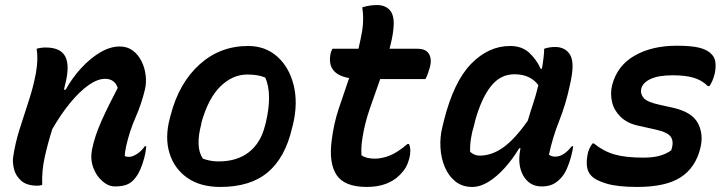

<svg xmlns="http://www.w3.org/2000/svg" viewBox="-20 -729 2880 760"><path d="M125 -536Q142 -541 161 -541Q220 -541 238.5 -505Q257 -469 238 -395Q236 -385 233 -374H240Q266 -421 301.5 -459.5Q337 -498 376.5 -521.5Q416 -545 454 -545Q484 -545 505.5 -529Q527 -513 540 -487Q553 -461 556.5 -431.5Q560 -402 554 -376Q540 -317 516.5 -264Q493 -211 479 -149Q477 -139 475.5 -129Q474 -119 474 -111Q482 -108 490 -108Q504 -108 522 -119.5Q540 -131 553 -150H559Q558 -140 556.5 -130Q555 -120 551 -104Q537 -52 518 -28Q505 -9 486 0Q467 9 435 9Q409 9 385 -12Q361 -33 349 -66Q337 -99 344 -136Q355 -191 382 -251Q409 -311 446 -381Q434 -417 396 -417Q366 -417 330.5 -392Q295 -367 258 -322Q221 -277 187 -218Q169 -161 157 -107Q145 -53 147 3Q138 6 128 6Q86 6 64 -13.5Q42 -33 35.5 -59.5Q29 -86 32 -107Q40 -162 57.5 -217.5Q75 -273 93.5 -329Q112 -385 122 -439Q132 -496 125 -536Z M962 -547Q1030 -547 1077 -505.5Q1124 -464 1142 -393.5Q1160 -323 1140 -237L1136 -222Q1109 -105 1040 -47Q971 11 852 11Q773 11 721.5 -25Q670 -61 651 -122.5Q632 -184 652 -260L656 -275Q689 -401 770 -474Q851 -547 962 -547ZM959 -434Q901 -434 853 -387.5Q805 -341 778 -246L776 -235Q765 -193 766 -159Q767 -125 783 -101Q813 -90 845 -90Q918 -90 965 -126.5Q1012 -163 1029 -232L1032 -243Q1059 -357 1030 -422Q1002 -434 959 -434Z M1599 -159Q1609 -135 1600 -101Q1595 -82 1586.5 -67Q1578 -52 1561 -35Q1539 -13 1506.5 -1Q1474 11 1432 11Q1344 11 1312.5 -36Q1281 -83 1293 -174Q1301 -239 1321 -299.5Q1341 -360 1362 -420Q1271 -436 1289 -519Q1292 -529 1296 -536H1399Q1403 -554 1407 -572.5Q1411 -591 1414 -609Q1421 -656 1414 -700Q1431 -705 1444.5 -707Q1458 -709 1472 -709Q1507 -709 1525 -686.5Q1543 -664 1537 -612Q1535 -593 1531 -574Q1527 -555 1522 -536H1632Q1666 -536 1678 -515.5Q1690 -495 1682 -464Q1678 -451 1674 -439Q1670 -427 1664 -416H1485Q1464 -357 1444 -299.5Q1424 -242 1415 -185Q1411 -160 1410.5 -144Q1410 -128 1411 -114Q1430 -101 1464 -101Q1491 -101 1522 -113Q1553 -125 1593 -159Z M1999 -547Q2046 -547 2075 -520Q2104 -493 2120 -457H2125Q2129 -479 2131.5 -500Q2134 -521 2134 -536Q2154 -543 2177 -543Q2219 -543 2237.5 -510.5Q2256 -478 2236 -393Q2220 -317 2193.5 -250.5Q2167 -184 2153 -117Q2162 -109 2178 -109Q2211 -109 2243 -150H2249Q2248 -142 2246 -132.5Q2244 -123 2241 -111Q2234 -84 2224 -61.5Q2214 -39 2202 -26Q2186 -8 2168 0.5Q2150 9 2124 9Q2076 9 2051.5 -33.5Q2027 -76 2040 -140V-142H2035Q2009 -99 1978 -64.5Q1947 -30 1914 -9.5Q1881 11 1849 11Q1810 11 1783 -10.5Q1756 -32 1741 -67Q1726 -102 1723.5 -144Q1721 -186 1731 -226L1737 -251Q1776 -406 1845 -476.5Q1914 -547 1999 -547ZM1841 -128Q1849 -121 1858 -117Q1867 -113 1879 -113Q1926 -113 1971.5 -145Q2017 -177 2069 -251Q2079 -285 2090.5 -319.5Q2102 -354 2111 -392Q2079 -435 2016 -435Q1961 -435 1923.5 -388Q1886 -341 1861 -252L1857 -235Q1839 -177 1841 -128Z M2527 -105Q2565 -105 2591.5 -112.5Q2618 -120 2637 -134Q2648 -166 2636.5 -185.5Q2625 -205 2576 -216L2504 -232Q2461 -242 2435.5 -267.5Q2410 -293 2402.5 -326Q2395 -359 2403 -392Q2423 -469 2491.5 -508.5Q2560 -548 2659 -548Q2719 -548 2750.5 -539.5Q2782 -531 2797 -514Q2810 -501 2812 -480.5Q2814 -460 2809 -437Q2805 -421 2799.5 -408.5Q2794 -396 2788 -388H2782Q2758 -412 2725 -421.5Q2692 -431 2642 -431Q2587 -431 2555.5 -416.5Q2524 -402 2518 -377Q2514 -358 2527.5 -341.5Q2541 -325 2592 -314L2642 -303Q2719 -286 2742.5 -241.5Q2766 -197 2752 -142Q2733 -65 2674 -27Q2615 11 2502 11Q2426 11 2381.5 -2Q2337 -15 2320 -34Q2296 -58 2305 -113Q2307 -128 2313 -140.5Q2319 -153 2325 -161H2331Q2369 -130 2413 -117.5Q2457 -105 2527 -105Z"/></svg>

Font: Recursive Sn Csl St SmB
Style: Italic
Weight: 600
Italic angle: -15°
Version: Version 1.079;hotconv 1.0.112;makeotfexe 2.5.65598; ttfautoh